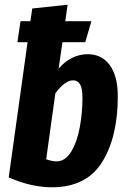

<svg xmlns="http://www.w3.org/2000/svg" viewBox="-20 -778 540 815"><path d="M480 -369Q480 -197 413.5 -90Q347 17 200 17Q113 17 17 -25L97 -599H54L67 -688H109L117 -742L267 -758L257 -688H368L342 -599H245L229 -487Q254 -516 285.5 -532Q317 -548 352 -548Q412 -548 446 -501.5Q480 -455 480 -369ZM330 -361Q330 -403 320 -420Q310 -437 290 -437Q272 -437 252.5 -422Q233 -407 215 -382L176 -102Q201 -93 220 -93Q257 -93 282 -134Q307 -175 318.5 -237Q330 -299 330 -361Z"/></svg>

Font: Fira Sans Extra Condensed
Style: Bold Italic
Weight: 700
Width: 3
Italic angle: -8°
Designer: Carrois Corporate & Edenspiekermann AG
Foundry: Carrois Corporate GbR & Edenspiekermann AG
Version: Version 4.203